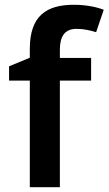

<svg xmlns="http://www.w3.org/2000/svg" viewBox="-20 -785 455 805"><path d="M362 -447V-542H231V-577C231 -633 252 -664 301 -664C333 -664 360 -657 383 -650L415 -744C387 -755 342 -765 290 -765C175 -765 105 -719 105 -580V-543L18 -507V-447H105V0H231V-447Z"/></svg>

Font: Noto Sans Gunjala Gondi Semibold
Style: Regular
Weight: 400
Designer: Ek Type
Foundry: Ek Type
Version: Version 1.004